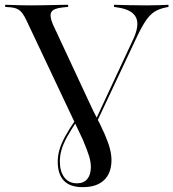

<svg xmlns="http://www.w3.org/2000/svg" viewBox="-20 -591 725 804"><path d="M326.6 192.7Q273.4 192.7 247.6 165.7Q221.8 138.7 221.8 86.3Q221.8 61.3 229 35.9Q236.3 10.5 253.2 -20.6Q270.2 -51.6 299.2 -93.5L304 -87.1Q277.4 -47.6 260.9 -17.7Q244.4 12.1 237.5 36.7Q230.6 61.3 230.6 84.7Q230.6 127.4 249.6 152Q268.5 176.6 302.4 176.6Q330.6 176.6 345.6 158.5Q360.5 140.3 360.5 108.1Q360.5 87.1 353.2 63.3Q346 39.5 327.4 -4.8L372.6 -122.6Q403.2 -64.5 419 -27.8Q434.7 8.9 440.7 33.5Q446.8 58.1 446.8 79Q446.8 133.9 415.7 163.3Q384.7 192.7 326.6 192.7ZM334.7 10.5 92.7 -501.6Q83.1 -522.6 74.2 -534.7Q65.3 -546.8 53.6 -552.8Q41.9 -558.9 22.6 -560.5L1.6 -562.1V-571Q14.5 -571 30.6 -570.2Q46.8 -569.4 67.3 -569Q87.9 -568.5 110.5 -568.5H111.3H112.1Q135.5 -568.5 157.3 -569Q179 -569.4 198.4 -569.8Q217.7 -570.2 234.7 -570.6Q251.6 -571 265.3 -571V-562.1L241.1 -559.7Q203.2 -555.6 194.8 -539.9Q186.3 -524.2 201.6 -488.7L386.3 -92.7L377.4 -82.3L537.1 -425Q565.3 -484.7 549.6 -517.7Q533.9 -550.8 472.6 -559.7L457.3 -562.1V-571Q484.7 -570.2 519 -569.4Q553.2 -568.5 593.5 -568.5Q624.2 -568.5 646 -569.4Q667.7 -570.2 685.5 -571V-562.1L674.2 -559.7Q646 -554 627 -541.9Q608.1 -529.8 591.1 -505.2Q574.2 -480.6 552.4 -434.7L342.7 10.5Z"/></svg>

Font: Playfair 144pt SemiExpanded Medium
Style: Regular
Weight: 500
Width: 6
Designer: Claus Eggers Sørensen
Foundry: Claus Eggers Sørensen
Version: Version 2.203